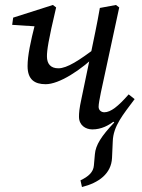

<svg xmlns="http://www.w3.org/2000/svg" viewBox="-20 -508 570 773"><path d="M310 245C378 228 428 191 431 128L434 61C436 -1 476 -47 522 -109H492L434 -20L440 -15C388 40 365 76 362 113L358 158C356 185 336 203 304 218L310 245ZM164 -169C217 -169 304 -223 378 -296H388L369 -318C299 -265 250 -233 215 -233C183 -233 169 -252 169 -281C169 -305 174 -343 206 -478L193 -488L33 -437L29 -408L137 -401L122 -415C103 -340 91 -284 91 -242C91 -187 120 -169 164 -169ZM352 13C423 13 476 -49 522 -109L498 -128C456 -80 426 -56 400 -56C388 -56 377 -64 377 -78C377 -89 381 -110 386 -135L460 -478L447 -488L382 -476C371 -412 357 -347 344 -284L308 -111C299 -70 298 -53 298 -38C298 -4 324 13 352 13Z"/></svg>

Font: Source Serif 4 Variable
Style: Italic
Weight: 400
Italic angle: -12°
Designer: Frank Grießhammer
Foundry: Adobe Systems Incorporated
Version: Version 4.004;hotconv 1.0.116;makeotfexe 2.5.65601